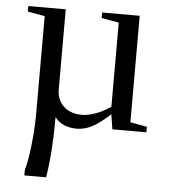

<svg xmlns="http://www.w3.org/2000/svg" viewBox="-50 -504 676 763"><g transform="rotate(5 288.0 -123.0)"><path d="M398.4 -59.1Q354 -18.6 324.2 -4.4Q294.4 9.8 266.6 9.8Q208.5 9.8 178.7 -28.3Q178.7 112.3 162.1 212.9H75.2V190.9Q85.4 158.2 93 91.3Q100.6 24.4 100.6 -33.7V-424.8L32.2 -437V-459H181.6V-140.6Q181.6 -98.1 208.7 -72.5Q235.8 -46.9 282.7 -46.9Q307.6 -46.9 338.6 -58.6Q369.6 -70.3 396 -89.4V-424.8L326.7 -437V-459H476.6V-34.2L543.5 -22V0H407.7Z"/></g></svg>

Font: Times New Roman
Style: Regular
Weight: 400
Designer: Steve Matteson
Foundry: Ascender Corporation
Version: Version 2.00.3